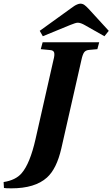

<svg xmlns="http://www.w3.org/2000/svg" viewBox="-35 -925 620 1059"><path d="M-15.1 79.1Q51.3 68.8 84 30.8Q130.4 -22.5 161.1 -158.2L259.8 -594.2Q267.1 -621.1 263.9 -634.3Q260.7 -647.5 241.2 -648.9L189.9 -653.8L200.2 -691.9H512.2L502 -653.8L458 -649.9Q437.5 -648.4 429 -636.2Q420.4 -624 414.1 -594.2L303.2 -106Q277.3 6.3 224.1 54.2Q158.2 113.8 27.8 113.8Q-3.9 113.8 -13.2 111.8ZM184.1 -754.9 356 -878.9Q368.2 -887.7 374.3 -891.8Q380.4 -896 390.4 -900.4Q400.4 -904.8 408.2 -904.8Q420.4 -904.8 430.2 -897.9Q439.9 -891.1 453.1 -877L564.9 -754.9L541 -725.1L435.1 -785.2Q410.2 -799.8 394 -799.8Q382.8 -799.8 352.1 -787.1L201.2 -725.1Z"/></svg>

Font: Linguistics Pro
Style: Bold Italic
Weight: 700
Italic angle: -12°
Designer: Stefan Peev, Context Ltd
Foundry: Stefan Peev, Context Ltd
Version: Version 001.000